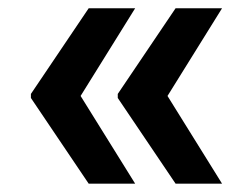

<svg xmlns="http://www.w3.org/2000/svg" viewBox="-20 -520 610 464"><path d="M194.3 -76.2 54.7 -283.2V-293L194.3 -500H306.6L174.8 -288.1L306.6 -76.2ZM404.3 -76.2 264.6 -283.2V-293L404.3 -500H516.6L384.8 -288.1L516.6 -76.2Z"/></svg>

Font: Pretendard SemiBold
Style: Regular
Weight: 600
Designer: Base glyphs from Inter by Rasmus Andersson; Hangeul glyphs from Noto Sans CJK(Source Han Sans) by Jang Soo-young and Kan
Foundry: Kil Hyung-jin
Version: Version 1.309